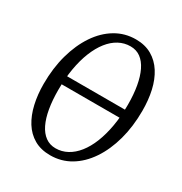

<svg xmlns="http://www.w3.org/2000/svg" viewBox="-177 -883 968 1022"><g transform="rotate(30 307.0 -371.5)"><path d="M276 10Q218.5 10 177 -14Q135.5 -38 109 -80.5Q82.5 -123 69.5 -179.8Q56.5 -236.5 56.5 -302Q56.5 -399 79.2 -481.2Q102 -563.5 143.2 -624.8Q184.5 -686 240.8 -719.5Q297 -753 364.5 -753Q421 -753 462.5 -729Q504 -705 531 -662.5Q558 -620 570.8 -563.5Q583.5 -507 583.5 -441Q583.5 -344 561 -261.8Q538.5 -179.5 497.2 -118.2Q456 -57 399.8 -23.5Q343.5 10 276 10ZM282 -36.5Q320 -36.5 353.2 -54.5Q386.5 -72.5 413.5 -106.5Q440.5 -140.5 459.8 -188.8Q479 -237 489.8 -298.2Q500.5 -359.5 500.5 -430.5Q500.5 -493 491.5 -543.8Q482.5 -594.5 464.8 -631Q447 -667.5 420.5 -687Q394 -706.5 358 -706.5Q320 -706.5 286.8 -688.5Q253.5 -670.5 226.8 -636.5Q200 -602.5 180.5 -554Q161 -505.5 150.5 -444.5Q140 -383.5 140 -312.5Q140 -250 148.8 -199.2Q157.5 -148.5 175.2 -112Q193 -75.5 219.8 -56Q246.5 -36.5 282 -36.5ZM582.5 -399.5 575 -348H73L80.5 -399.5Z"/></g></svg>

Font: Merriweather 24pt SemiCondensed Light
Style: Italic
Weight: 300
Width: 4
Italic angle: -7.8°
Designer: Eben Sorkin
Foundry: Eben Sorkin
Version: Version 2.101